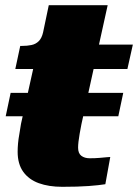

<svg xmlns="http://www.w3.org/2000/svg" viewBox="-20 -715 532 740"><path d="M455 -357 436 -267H2L21 -357ZM220 5Q168 5 129.5 -9Q91 -23 69.5 -53Q48 -83 48 -130Q48 -145 49.5 -162Q51 -179 54.5 -198Q58 -217 61 -238L124 -522L216 -543H492L471 -449H39L58 -538H64Q85 -538 101.5 -541.5Q118 -545 129.5 -556.5Q141 -568 146 -590L168 -695H395L294 -237Q290 -217 287 -199.5Q284 -182 282.5 -169Q281 -156 281 -146Q281 -124 293.5 -114.5Q306 -105 326 -105Q347 -105 363.5 -106.5Q380 -108 391 -109Q402 -110 405 -110L386 -5Q362 -1 321.5 2Q281 5 220 5Z"/></svg>

Font: Roboto Serif 20pt Black
Style: Italic
Weight: 900
Italic angle: -10°
Version: Version 1.008